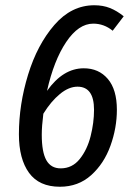

<svg xmlns="http://www.w3.org/2000/svg" viewBox="-20 -699 502 731"><path d="M425 -281Q425 -212 400.5 -144Q376 -76 327 -32Q278 12 208 12Q129 12 90.5 -41Q52 -94 52 -188Q52 -301 87 -415Q122 -529 187 -604Q252 -679 339 -679Q372 -679 398.5 -668.5Q425 -658 451 -637L409 -582Q376 -609 335 -609Q279 -609 232 -539Q185 -469 159 -353Q220 -439 299 -439Q356 -439 390.5 -398.5Q425 -358 425 -281ZM338 -281Q338 -369 275 -369Q242 -369 208 -341Q174 -313 145 -266Q139 -218 139 -186Q139 -120 156.5 -89Q174 -58 211 -58Q255 -58 283.5 -93.5Q312 -129 325 -180.5Q338 -232 338 -281Z"/></svg>

Font: Fira Sans Extra Condensed
Style: Italic
Weight: 400
Width: 3
Italic angle: -8°
Designer: Carrois Corporate & Edenspiekermann AG
Foundry: Carrois Corporate GbR & Edenspiekermann AG
Version: Version 4.203